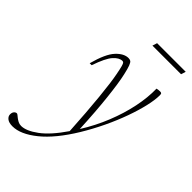

<svg xmlns="http://www.w3.org/2000/svg" viewBox="-343 -684 1032 1032"><g transform="rotate(45 173.0 -168.0)"><path d="M39.5 -268.5H24.5Q50 -363 84 -399.5Q118 -436 152.5 -436Q163 -436 169.8 -431.5Q176.5 -427 183 -410.2Q189.5 -393.5 197.5 -357.5Q209.5 -305.5 220.2 -207.2Q231 -109 237 19Q283 -54.5 314.2 -132.2Q345.5 -210 361 -285.2Q376.5 -360.5 375 -426Q387 -429 399 -429Q407.5 -429 410.2 -426Q413 -423 413 -413Q413 -378 401.2 -327.2Q389.5 -276.5 368 -216.8Q346.5 -157 316.8 -94.5Q287 -32 251 27.5Q179 146 105.2 205.5Q31.5 265 -29.5 265Q-56.5 265 -70.2 254.2Q-84 243.5 -84 228.5Q-84 214 -77 206.2Q-70 198.5 -62 198.5Q-58.5 198.5 -53.2 202.8Q-48 207 -40.5 213Q-33 219 -22 224.8Q-11 230.5 2 230.5Q40.5 230.5 94.2 191Q148 151.5 206.5 65.5Q198.5 -74 188.2 -176.8Q178 -279.5 168 -329.5Q161.5 -364 157.2 -379.2Q153 -394.5 149.2 -398.2Q145.5 -402 140 -402Q116 -402 91 -374Q66 -346 39.5 -268.5ZM196 -574 204.5 -601H422L413.5 -574Z"/></g></svg>

Font: Newsreader Text ExtraLight
Style: Italic
Weight: 275
Italic angle: -17°
Designer: Hugues Gentile
Foundry: Production Type
Version: Version 1.001